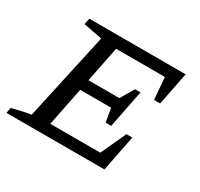

<svg xmlns="http://www.w3.org/2000/svg" viewBox="-117 -671 854 818"><g transform="rotate(30 310.0 -262.0)"><path d="M0 0 5 -27Q29 -33 52 -38.5Q75 -44 97 -47L191 -476L99 -494L105 -524H579L547 -362H517L508 -470H268L233 -295H385L424 -361H451L414 -175H387L375 -242H223L185 -53H431L488 -177H517L482 0Z"/></g></svg>

Font: Piazzolla SC
Style: Italic
Weight: 400
Italic angle: -11.3°
Designer: Juan Pablo del Peral
Foundry: Huerta Tipografica
Version: Version 1.330